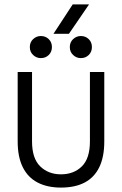

<svg xmlns="http://www.w3.org/2000/svg" viewBox="-20 -837 553 869"><path d="M256 12Q194 12 150 -11Q106 -34 83 -80.5Q60 -127 60 -197V-511H125V-197Q125 -120 162 -84Q199 -48 256 -48Q314 -48 350.5 -84Q387 -120 387 -197V-511H452V-197Q452 -127 429.5 -80.5Q407 -34 363.5 -11Q320 12 256 12ZM346 -574Q326 -574 311 -588Q296 -602 296 -624Q296 -646 311 -660Q326 -674 346 -674Q367 -674 381.5 -660Q396 -646 396 -624Q396 -602 381.5 -588Q367 -574 346 -574ZM165 -574Q145 -574 130 -588Q115 -602 115 -624Q115 -646 130 -660Q145 -674 165 -674Q186 -674 200.5 -660Q215 -646 215 -624Q215 -602 200.5 -588Q186 -574 165 -574ZM222 -684 309 -817H383L292 -684Z"/></svg>

Font: TikTok Sans 24pt Light
Style: Regular
Weight: 300
Version: Version 4.000